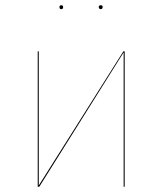

<svg xmlns="http://www.w3.org/2000/svg" viewBox="-20 -713 620 733"><path d="M456 0H452V-394V-513L130 0H124V-517H128V-124V-5L451 -517H456ZM221 -686Q221 -678 214 -678Q207 -678 207 -686Q207 -693 214 -693Q221 -693 221 -686ZM372 -686Q372 -683 370 -680.5Q368 -678 365 -678Q361 -678 359 -680.5Q357 -683 357 -686Q357 -693 365 -693Q372 -693 372 -686Z"/></svg>

Font: FiraGO Four
Style: Regular
Weight: 100
Designer: bBox Type
Foundry: bBox Type GmbH
Version: Version 1.001